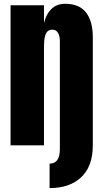

<svg xmlns="http://www.w3.org/2000/svg" viewBox="-20 -760 539 1004"><path d="M239.3 223.6V95.7Q293 95.7 293 20V-546.9Q293 -571.3 283.2 -588.1Q273.4 -605 253.9 -605Q239.3 -605 230 -597.2Q220.7 -589.4 216.6 -574.7Q212.4 -560.1 211.2 -546.9Q210 -533.7 210 -515.1V0H35.2V-732.4H210V-639.2Q220.2 -684.1 248 -712.2Q275.9 -740.2 320.3 -740.2Q394.5 -740.2 429.9 -694.6Q465.3 -648.9 465.3 -564.9V0Q465.3 109.4 405 166.5Q344.7 223.6 239.3 223.6Z"/></svg>

Font: Anton
Style: Regular
Weight: 400
Designer: Vernon Adams, Tural Alisoy
Foundry: Vernon Adams
Version: Version 2.300